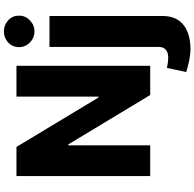

<svg xmlns="http://www.w3.org/2000/svg" viewBox="-26 -804 1047 1036"><g transform="rotate(-90 498.0 -286.5)"><path d="M761.2 -708C761.2 -685.1 769.5 -665.5 786.1 -649.4C802.7 -632.8 822.8 -624.5 846.2 -624.5C869.1 -624.5 888.7 -632.8 905.8 -649.4C922.9 -665.5 931.2 -685.1 931.2 -708C931.2 -731 922.9 -750.5 905.8 -766.1C888.7 -781.7 869.1 -789.6 846.2 -789.6C822.8 -789.6 802.7 -781.7 786.1 -766.1C769.5 -750.5 761.2 -731 761.2 -708ZM627 194.3C665.5 206.5 710.4 217.3 753.9 217.3C785.6 217.3 814.5 212.4 841.3 202.1C894 182.1 929.2 139.2 929.2 66.9V-543.5H762.2V47.4C762.2 81.1 739.3 97.2 704.6 97.2C687.5 97.2 665 93.8 648.9 90.3ZM494.1 -279.3H489.3L222.7 -721.7H65.4V0H231.4V-441.9H236.3L502.9 0H660.6V-721.7H494.1Z"/></g></svg>

Font: Estedad ExtraBold
Style: Regular
Weight: 800
Designer: Amin Abedi
Version: Version 7.3